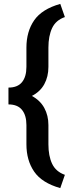

<svg xmlns="http://www.w3.org/2000/svg" viewBox="-20 -800 374 997"><path d="M293 176.8Q197.8 149.9 157.5 91.3Q117.2 32.7 117.2 -50.8V-150.4Q117.2 -201.2 94.2 -229.5Q71.3 -257.8 23.9 -257.8V-345.2Q71.3 -345.2 94.2 -373.3Q117.2 -401.4 117.2 -453.1V-552.7Q117.2 -636.2 157.5 -694.6Q197.8 -752.9 293 -779.8L316.9 -711.4Q270 -695.3 250.7 -654.3Q231.4 -613.3 231.4 -552.7V-453.1Q231.4 -401.9 210 -362.8Q188.5 -323.7 145.5 -301.8Q188.5 -278.8 210 -239.5Q231.4 -200.2 231.4 -150.4V-50.8Q231.4 9.8 250.7 50.5Q270 91.3 316.9 107.9Z"/></svg>

Font: Roboto Slab Medium
Style: Regular
Weight: 500
Designer: Google
Version: Version 2.001; ttfautohint (v1.8.3)